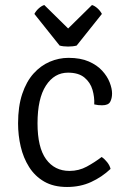

<svg xmlns="http://www.w3.org/2000/svg" viewBox="-20 -733 510 765"><path d="M355.5 -317Q357 -346 348.5 -375.2Q340 -404.5 316.5 -424Q293 -443.5 251 -443.5Q196.5 -443.5 163 -392Q129.5 -340.5 129.5 -241.5Q129.5 -145.5 163.5 -98.8Q197.5 -52 257 -52Q294 -52 325.8 -69.2Q357.5 -86.5 385 -107.5Q396 -100.5 406.8 -87Q417.5 -73.5 420.5 -60Q386 -27.5 343 -7.8Q300 12 247 12Q193.5 12 156.2 -9.5Q119 -31 96 -67.5Q73 -104 62.5 -149Q52 -194 52 -241.5Q52 -309 68.5 -358.5Q85 -408 113.5 -439.8Q142 -471.5 178.2 -487Q214.5 -502.5 253 -502.5Q300.5 -502.5 333.8 -488Q367 -473.5 387.2 -451.2Q407.5 -429 417 -404.5Q426.5 -380 426.5 -360.5Q426.5 -341 419 -327.2Q411.5 -313.5 387 -313.5Q379 -313.5 371.5 -314.2Q364 -315 355.5 -317ZM217.5 -551.5 117 -677.5Q123.5 -690 134.8 -700Q146 -710 156.5 -713L251.5 -619.5L346.5 -713Q357 -710 368.2 -700Q379.5 -690 386 -677.5L285.5 -551.5Q278.5 -549.5 269.5 -548.5Q260.5 -547.5 251.5 -547.5Q242.5 -547.5 233.5 -548.5Q224.5 -549.5 217.5 -551.5Z"/></svg>

Font: Signika
Style: Regular
Weight: 300
Designer: Anna Giedry
Foundry: Anna Giedry
Version: Version 2.000